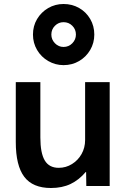

<svg xmlns="http://www.w3.org/2000/svg" viewBox="-20 -931 642 961"><path d="M235 10Q144 10 101.5 -46Q59 -102 59 -220V-520H182V-243Q182 -165 204 -128Q226 -91 274 -91Q310 -91 340.5 -110Q371 -129 388.5 -160.5Q406 -192 406 -230V-520H529V0H412L411 -70H409Q375 -30 333 -10Q291 10 235 10ZM298 -605Q257 -605 221.5 -625.5Q186 -646 165.5 -681Q145 -716 145 -758Q145 -801 165.5 -835.5Q186 -870 221 -890.5Q256 -911 298 -911Q341 -911 376 -891Q411 -871 431.5 -836Q452 -801 452 -758Q452 -716 431.5 -681Q411 -646 376 -625.5Q341 -605 298 -605ZM298 -696Q324 -696 342 -714.5Q360 -733 360 -758Q360 -784 342 -802Q324 -820 298 -820Q273 -820 255 -802Q237 -784 237 -758Q237 -733 255 -714.5Q273 -696 298 -696Z"/></svg>

Font: M PLUS 2 SemiBold
Style: Regular
Weight: 600
Designer: Coji Morishita
Foundry: UNDERFOREST DESIGN
Version: Version 1.001